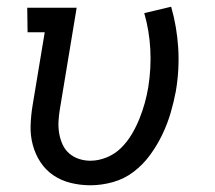

<svg xmlns="http://www.w3.org/2000/svg" viewBox="-20 -543 640 571"><path d="M249 8Q219 8 190.5 1Q162 -6 139 -21.5Q116 -37 100.5 -60.5Q85 -84 77.5 -112Q70 -140 71 -170Q72 -200 77 -230L113 -447H62L61 -520H208L158 -218Q155 -200 154 -182Q153 -164 156 -146.5Q159 -129 166 -113.5Q173 -98 185.5 -87Q198 -76 214.5 -70.5Q231 -65 249 -65Q273 -65 297.5 -75Q322 -85 340.5 -103.5Q359 -122 372 -144Q385 -166 394.5 -189.5Q404 -213 410.5 -236.5Q417 -260 421 -284Q430 -341 427 -396.5Q424 -452 409 -504L489 -523Q506 -464 510 -400.5Q514 -337 503 -272Q497 -240 487.5 -207.5Q478 -175 463 -143.5Q448 -112 427 -83Q406 -54 378 -32.5Q350 -11 316 -1.5Q282 8 249 8Z"/></svg>

Font: Iosevka Etoile
Style: Italic
Weight: 400
Italic angle: -9°
Designer: Belleve Invis
Foundry: Belleve Invis
Version: Version 22.1.2; ttfautohint (v1.8.4)